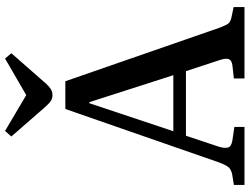

<svg xmlns="http://www.w3.org/2000/svg" viewBox="-134 -855 989 761"><g transform="rotate(-90 360.5 -474.5)"><path d="M8 0V-42L51 -49Q69 -53 78 -63Q87 -73 98 -103L309 -710H419L630 -102Q640 -75 647 -65Q654 -55 675 -51L713 -43V0H430V-42L483 -48Q502 -51 506.5 -62Q511 -73 503 -98L459 -232H203L160 -103Q153 -81 156 -66.5Q159 -52 184 -48L238 -40V0ZM221 -282H443L336 -615H332ZM364 -761Q351 -761 341 -767.5Q331 -774 316 -791L200 -924L222 -949L364 -865L509 -949L530 -924L409 -786Q398 -774 387.5 -767.5Q377 -761 364 -761Z"/></g></svg>

Font: Literata 36pt Medium
Style: Regular
Weight: 500
Designer: Latin by Veronika Burian and Jose Scaglione. Greek by Irene Vlachou. Cyrillic by Vera Evstafieva.
Foundry: TypeTogether
Version: Version 3.002